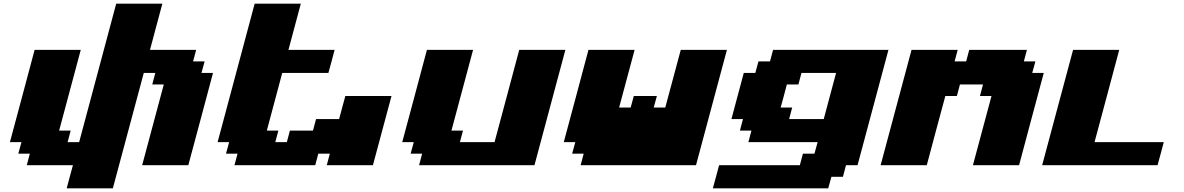

<svg xmlns="http://www.w3.org/2000/svg" viewBox="-20 -895 6415 1040"><path d="M341.3 125H591.3Q619.1 21 675 -187.3Q731 -395.5 758.8 -500H821.3L804.7 -437.5H867.2L750 0H1000Q1022.5 -83 1067.1 -250Q1111.8 -417 1133.8 -500H1071.3L1088.4 -562.5H1025.9L1042.5 -625H792.5Q803.7 -667 825.9 -750.2Q848.1 -833.5 859.4 -875H609.4L408.7 -125H346.2L362.8 -187.5H300.3L417.5 -625H167.5Q145.5 -542 100.8 -375Q56.2 -208 33.7 -125H96.2L79.1 -62.5H141.6L125 0H375Q369.1 21 357.9 62.5Q346.7 104 341.3 125Z M1750 0H2000Q2016.6 -62.5 2050.3 -187.5Q2084 -312.5 2100.6 -375H1850.6Q1844.7 -354 1833.5 -312.3Q1822.3 -270.5 1816.9 -250H1691.9L1675.3 -187.5H1550.3L1533.7 -125H1471.2L1487.8 -187.5H1425.3L1508.8 -500H1758.8Q1764.6 -520.5 1775.9 -562.3Q1787.1 -604 1792.5 -625H1542.5Q1553.7 -667 1575.9 -750Q1598.1 -833 1609.4 -875H1359.4L1158.7 -125H1221.2L1204.1 -62.5H1266.6L1250 0H1687.5L1704.1 -62.5H1766.6Z M2250 0H2875Q2902.8 -104 2958.7 -312.3Q3014.6 -520.5 3042.5 -625H2792.5Q2770.5 -542 2725.8 -375.2Q2681.2 -208.5 2658.7 -125H2471.2L2487.8 -187.5H2425.3L2542.5 -625H2292.5Q2270.5 -542 2225.8 -375Q2181.2 -208 2158.7 -125H2221.2L2204.1 -62.5H2266.6Z M3125 0H3750Q3777.8 -104 3833.7 -312.3Q3889.6 -520.5 3917.5 -625H3667.5L3583.5 -312.5H3521L3538.1 -375H3413.1L3396 -312.5H3333.5L3417.5 -625H3167.5Q3145.5 -542 3100.8 -375Q3056.2 -208 3033.7 -125H3096.2L3079.1 -62.5H3141.6Z M3841.3 125H4466.3L4483.4 62.5H4545.9L4562.5 0H4625Q4652.8 -104 4708.7 -312.3Q4764.6 -520.5 4792.5 -625H4167.5L4150.9 -562.5H4088.4L4071.3 -500H4008.8Q3997.6 -458 3975.3 -375Q3953.1 -292 3941.9 -250H4004.4L3987.8 -187.5H4050.3L4033.7 -125H4408.7L4391.6 -62.5H4329.1L4312.5 0H3875Q3869.6 21 3858.4 62.5Q3847.2 104 3841.3 125ZM4441.9 -250H4254.4L4271 -312.5H4208.5Q4214.4 -333 4225.6 -375Q4236.8 -417 4242.2 -437.5H4304.7L4321.3 -500H4508.8Q4497.6 -458 4475.3 -375Q4453.1 -292 4441.9 -250Z M5250 0H5500Q5522 -83 5566.7 -250Q5611.3 -417 5633.8 -500H5571.3L5588.4 -562.5H5525.9L5542.5 -625H5230L5213.4 -562.5H5150.9L5167.5 -625H4917.5Q4889.6 -520.5 4833.7 -312.3Q4777.8 -104 4750 0H5000Q5016.6 -62.5 5050 -187.5Q5083.5 -312.5 5100.6 -375H5163.1L5179.7 -437.5H5304.7L5288.1 -375H5350.6Q5334 -312.5 5300.3 -187.5Q5266.6 -62.5 5250 0Z M5625 0H6250Q6255.9 -21 6267.1 -62.5Q6278.3 -104 6283.7 -125H5908.7Q5931.2 -208.5 5975.8 -375.2Q6020.5 -542 6042.5 -625H5792.5Q5764.6 -520.5 5708.7 -312.3Q5652.8 -104 5625 0Z"/></svg>

Font: Faithful 32x
Style: BoldOblique
Weight: 400
Foundry: Faithful Resource Pack
Version: Version 1.0; January 27, 2023